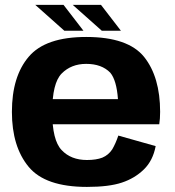

<svg xmlns="http://www.w3.org/2000/svg" viewBox="-20 -748 706 774"><path d="M330.5 5.5V-103Q266 -103 228.5 -143Q190.5 -182.5 190.5 -296.5Q190.5 -413 228.5 -451.5Q267 -490.5 327.5 -490.5Q390 -490.5 424.5 -455Q450 -424.5 455.5 -348.5H175V-247H622Q625.5 -269.5 625.5 -297Q625.5 -437.5 561 -518.5Q496 -599 327.5 -599Q163.5 -599 96 -519.5Q28 -440 28 -297Q28 -157 95.5 -75.5Q162.5 5.5 330.5 5.5ZM330.5 -103V5.5Q419.5 5.5 471.5 -12Q523 -29 560 -65Q596.5 -100.5 607.5 -159L457 -201.5Q446.5 -170 432.5 -146Q417.5 -123 392.5 -112.5Q368 -103 330.5 -103ZM390.5 -624H467.5L387 -728.5H273ZM239.5 -624H316.5L236 -728.5H122Z"/></svg>

Font: Anybody Thin
Style: Bold
Weight: 700
Version: Version 1.113;gftools[0.9.25]